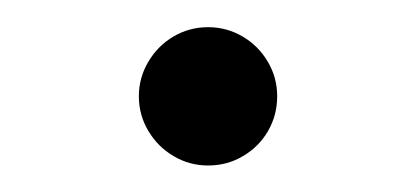

<svg xmlns="http://www.w3.org/2000/svg" viewBox="-20 -573 308 142"><path d="M82.7 -501.8Q82.7 -515.6 89.7 -527.3Q96.6 -539.1 108.3 -546Q120 -552.9 133.9 -552.9Q147.7 -552.9 159.4 -546Q171.2 -539.1 178.1 -527.3Q185 -515.6 185 -501.8Q185 -487.9 178.3 -476.2Q171.5 -464.5 159.8 -457.6Q148.1 -450.6 133.9 -450.6Q120 -450.6 108.3 -457.6Q96.6 -464.5 89.7 -476.2Q82.7 -487.9 82.7 -501.8Z"/></svg>

Font: DeltaSans Light
Style: Regular
Weight: 300
Designer: Rasmus Andersson
Foundry: rsms
Version: Version 3.012